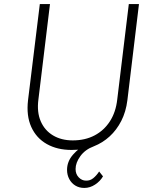

<svg xmlns="http://www.w3.org/2000/svg" viewBox="-20 -730 756 945"><path d="M332 8Q262 8 210.5 -21Q159 -50 134 -105Q109 -160 118 -237L176 -710H226L169 -240Q161 -178 180.5 -133Q200 -88 241 -63.5Q282 -39 338 -39Q399 -39 445.5 -63.5Q492 -88 521 -133Q550 -178 557 -240L614 -710H664L607 -237Q600 -180 577 -135Q554 -90 519.5 -58.5Q485 -27 442 -10Q399 6 375.5 38.5Q352 71 352 102Q352 127 367.5 143Q383 159 403 159Q423 160 439 147Q455 134 468 114L487 138Q473 162 448 178.5Q423 195 395 195Q370 195 351 183.5Q332 172 321 151.5Q310 131 310 106Q310 65 339 31.5Q368 -2 412 -24L435 -10Q410 -1 389 3.5Q368 8 332 8Z"/></svg>

Font: Josefin Sans Thin Light
Style: Italic
Weight: 300
Italic angle: -7°
Version: Version 2.000